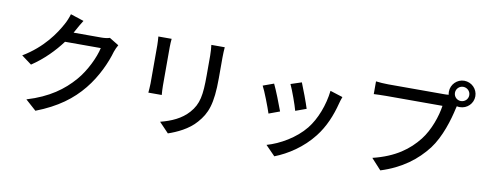

<svg xmlns="http://www.w3.org/2000/svg" viewBox="-73 -1203 4146 1650"><g transform="rotate(10 2000.0 -378.5)"><path d="M802 -674C783 -667 755 -664 727 -664H487C492 -672 497 -681 501 -689C512 -709 533 -748 553 -778L437 -816C429 -787 412 -746 400 -726C353 -638 260 -499 86 -395L174 -330C279 -400 364 -488 428 -574H740C722 -490 662 -364 588 -279C499 -176 380 -87 187 -29L280 54C467 -18 588 -110 680 -223C770 -333 829 -467 856 -563C863 -583 874 -608 884 -624Z M1210 -758C1212 -737 1214 -702 1214 -684V-349C1214 -320 1210 -285 1209 -268H1326C1324 -288 1322 -323 1322 -349V-684C1322 -712 1324 -737 1326 -758ZM1671 -766C1674 -740 1677 -710 1677 -674V-502C1677 -327 1664 -249 1594 -170C1533 -101 1447 -63 1352 -39L1435 48C1508 23 1609 -22 1674 -98C1748 -182 1784 -267 1784 -496V-674C1784 -710 1786 -740 1788 -766Z M2493 -584 2399 -553C2422 -505 2467 -380 2479 -333L2573 -367C2560 -411 2511 -542 2493 -584ZM2748 -555C2734 -429 2684 -299 2615 -213C2532 -110 2400 -34 2287 -2L2370 83C2483 39 2607 -41 2699 -159C2769 -248 2812 -354 2839 -460C2843 -477 2849 -495 2858 -520ZM2260 -532 2166 -498C2188 -459 2240 -323 2257 -270L2352 -305C2333 -359 2283 -486 2260 -532Z M3866 -663C3832 -663 3804 -690 3804 -725C3804 -759 3832 -787 3866 -787C3901 -787 3929 -759 3929 -725C3929 -690 3901 -663 3866 -663ZM3227 -696C3194 -696 3147 -699 3119 -703V-592C3144 -593 3184 -595 3227 -595H3718C3705 -504 3662 -376 3593 -288C3511 -184 3398 -98 3202 -50L3288 44C3469 -13 3594 -109 3685 -227C3766 -334 3813 -492 3835 -594L3840 -613C3848 -611 3857 -610 3866 -610C3930 -610 3982 -661 3982 -725C3982 -788 3930 -840 3866 -840C3803 -840 3751 -788 3751 -725C3751 -716 3752 -707 3754 -698C3739 -696 3724 -696 3712 -696Z"/></g></svg>

Font: Noto Sans CJK KR Medium
Style: Regular
Weight: 500
Designer: Ryoko NISHIZUKA (kana & ideographs); Paul D. Hunt (Latin, Greek & Cyrillic); Wenlong ZHANG (bopomofo); Sandoll Communica
Foundry: Adobe Systems Incorporated
Version: Version 1.004;PS 1.004;hotconv 1.0.82;makeotf.lib2.5.63406